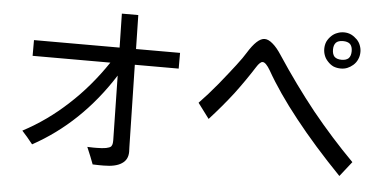

<svg xmlns="http://www.w3.org/2000/svg" viewBox="-55 -920 2110 1069"><g transform="rotate(5 1000.0 -385.5)"><path d="M544.9 -532.2Q452.1 -393.6 337.9 -289.1Q224.6 -183.6 89.8 -112.3Q104.5 -95.7 120.1 -78.1Q134.8 -60.5 150.4 -41Q282.2 -113.3 391.6 -217.8Q502 -323.2 589.8 -460.9Q590.8 -461.9 591.8 -463.9Q593.8 -374 598.6 -103.5Q598.6 -89.8 596.7 -81.1Q593.8 -72.3 589.8 -67.4Q582 -60.5 562.5 -56.6Q542 -52.7 508.8 -52.7Q502.9 -52.7 490.2 -52.7Q477.5 -52.7 458 -53.7Q469.7 -26.4 479.5 -2Q488.3 21.5 496.1 41Q515.6 42 531.2 42Q546.9 42 557.6 42Q625 42 658.2 19.5Q692.4 -2 692.4 -46.9Q692.4 -55.7 691.4 -74.2Q688.5 -188.5 681.6 -532.2Q743.2 -532.2 926.8 -532.2Q926.8 -554.7 926.8 -620.1Q865.2 -620.1 680.7 -620.1Q679.7 -668 676.8 -809.6Q653.3 -809.6 585 -809.6Q585.9 -761.7 588.9 -620.1Q469.7 -620.1 110.4 -620.1Q110.4 -598.6 110.4 -532.2Q218.8 -532.2 544.9 -532.2Z M1117.2 -267.6Q1188.5 -345.7 1248 -422.9Q1306.6 -501 1355.5 -578.1Q1365.2 -593.8 1374 -601.6Q1381.8 -609.4 1389.6 -609.4Q1398.4 -609.4 1409.2 -598.6Q1419.9 -587.9 1432.6 -566.4Q1500 -447.3 1609.4 -309.6Q1718.8 -170.9 1870.1 -14.6Q1891.6 -42 1935.5 -97.7Q1811.5 -222.7 1699.2 -361.3Q1587.9 -501 1486.3 -655.3Q1460 -696.3 1435.5 -716.8Q1411.1 -738.3 1389.6 -738.3Q1369.1 -738.3 1345.7 -716.8Q1322.3 -695.3 1295.9 -652.3Q1280.3 -626 1245.1 -580.1Q1210 -534.2 1156.2 -467.8Q1128.9 -434.6 1103.5 -406.2Q1078.1 -377.9 1053.7 -352.5Q1075.2 -324.2 1117.2 -267.6ZM1827.1 -813.5Q1806.6 -813.5 1790 -806.6Q1772.5 -800.8 1757.8 -787.1Q1741.2 -771.5 1732.4 -752.9Q1724.6 -734.4 1724.6 -712.9Q1724.6 -693.4 1731.4 -675.8Q1737.3 -659.2 1751 -644.5Q1765.6 -627.9 1784.2 -619.1Q1803.7 -611.3 1826.2 -611.3Q1845.7 -611.3 1862.3 -618.2Q1878.9 -625 1893.6 -637.7Q1910.2 -652.3 1918 -670.9Q1926.8 -689.5 1926.8 -712.9Q1926.8 -731.4 1919.9 -749Q1914.1 -765.6 1900.4 -780.3Q1884.8 -795.9 1867.2 -804.7Q1848.6 -813.5 1827.1 -813.5ZM1825.2 -764.6Q1851.6 -764.6 1865.2 -752Q1877.9 -738.3 1877.9 -712.9Q1877.9 -686.5 1865.2 -672.9Q1851.6 -660.2 1826.2 -660.2Q1799.8 -660.2 1786.1 -672.9Q1773.4 -686.5 1773.4 -712.9Q1773.4 -738.3 1786.1 -752Q1798.8 -764.6 1825.2 -764.6Z"/></g></svg>

Font: Aptus Gothic JP
Style: Medium
Weight: 400
Designer: Fuminori Ogawa / Motoya
Version: Version 1